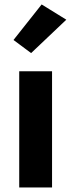

<svg xmlns="http://www.w3.org/2000/svg" viewBox="-20 -831 316 851"><path d="M65.2 0V-515.1H210.7V0ZM39.8 -653.8 164.6 -811.3 273.9 -743.7 117.9 -595.7Z"/></svg>

Font: RobotoFlex
Style: Regular
Weight: 400
Designer: Berlow after Robertson
Foundry: Google
Version: Version 2.136